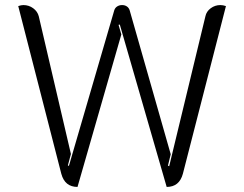

<svg xmlns="http://www.w3.org/2000/svg" viewBox="-20 -729 964 758"><path d="M222 -43 52 -705Q64 -709 72 -709Q94 -709 111 -696.5Q128 -684 133 -665L260 -121L248 -76L252 -74L431 -688Q434 -698 442.5 -703.5Q451 -709 462 -709Q473 -709 481 -703.5Q489 -698 492 -688L654 -120L643 -75L648 -73L791 -665Q795 -684 812 -696.5Q829 -709 850 -709Q860 -709 872 -705L702 -43Q688 9 638 9L453 -632L448 -631L459 -593L286 9Q236 9 222 -43Z"/></svg>

Font: K2D ExtraLight
Style: Regular
Weight: 275
Designer: Katatrad Aksorn Co.,Ltd.
Foundry: Cadson Demak Co.,Ltd.
Version: Version 1.000; ttfautohint (v1.6)